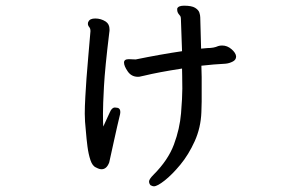

<svg xmlns="http://www.w3.org/2000/svg" viewBox="-20 -575 1040 675"><path d="M457 -366Q545 -384 620 -395L616 -508Q616 -518 611 -522Q603 -531 603 -540V-544V-545Q607 -555 627 -555Q654 -555 666 -547.5Q678 -540 681 -530.5Q684 -521 684 -514L687 -404Q698 -405 709 -406Q732 -406 747 -413Q753 -415 761 -415Q779 -415 794 -402Q809 -389 810 -377V-376Q810 -365 799 -359Q786 -352 772 -351Q732 -349 688 -344Q689 -324 689 -304V-218Q689 -200 688 -181Q686 -126 664.5 -78.5Q643 -31 614 4Q585 39 559 59.5Q533 80 521 80Q516 80 509 76Q504 70 504 63Q504 55 520 39Q571 -12 591.5 -67Q612 -122 616.5 -177Q621 -232 621 -263.5Q621 -295 620.5 -308.5Q620 -322 620 -334Q536 -321 487 -309Q480 -308 475.5 -306.5Q471 -305 465 -305Q442 -305 429 -324Q416 -343 416 -355Q416 -367 433 -367ZM403 -181Q403 -175 400 -164.5Q397 -154 392 -130.5Q387 -107 380.5 -79Q374 -51 369.5 -29Q365 -7 364 -4Q355 20 337 20Q329 20 318 14Q305 9 298 -12Q291 -33 287.5 -60Q284 -87 282 -113Q278 -150 278 -175Q278 -200 280 -235Q283 -294 290.5 -378Q298 -462 298 -465V-467Q298 -474 295 -478Q289 -485 289 -491Q289 -497 291 -499Q296 -510 315 -510Q335 -510 352 -499Q365 -490 365 -472V-467Q365 -463 364 -459Q349 -336 345.5 -271Q342 -206 342 -176Q342 -145 343 -130L366 -180Q373 -197 384 -197Q388 -197 393 -196Q403 -194 403 -181Z"/></svg>

Font: Moon Stars Kai
Style: Bold
Weight: 700
Designer: GuiWonder
Version: Version 1.101